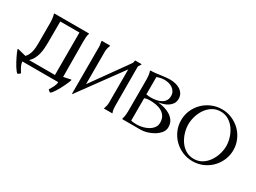

<svg xmlns="http://www.w3.org/2000/svg" viewBox="-38 -865 1861 1398"><g transform="rotate(30 892.5 -165.5)"><path d="M101.1 0Q102.5 11.7 105.7 22Q108.9 32.2 113.8 41.7Q118.7 51.3 124.5 60.5Q130.4 69.8 136.2 79.6Q131.8 84.5 127 88.6Q122.1 92.8 116.2 95.7Q110.4 93.8 102.1 83.5Q93.8 73.2 84.2 58.1Q74.7 43 65.2 25.4Q55.7 7.8 47.9 -8.8Q40 -25.4 34.2 -38.8Q28.3 -52.2 26.9 -59.1L27.8 -62.5L30.8 -63.5L100.6 -45.9Q112.3 -58.1 119.6 -73.2Q127 -88.4 130.6 -105Q134.3 -121.6 135.5 -138.9Q136.7 -156.2 136.7 -172.4V-344.7Q136.7 -352.1 136.2 -361.1Q135.7 -370.1 134.5 -379.6Q133.3 -389.2 131.6 -398.2Q129.9 -407.2 127.4 -414.1V-417L128.9 -418.9H418.9L420.4 -418H420.9V-415Q415 -400.9 414.1 -380.6Q413.1 -360.4 413.1 -344.7L415 -50.8L474.6 -63.5L477.5 -62.5L478.5 -59.1Q476.6 -52.2 470.9 -38.6Q465.3 -24.9 457.5 -8.5Q449.7 7.8 440.2 25.6Q430.7 43.5 421.4 58.3Q412.1 73.2 403.6 83.5Q395 93.8 389.2 95.7Q383.3 92.8 378.4 88.6Q373.5 84.5 369.6 79.6Q375.5 69.3 381.1 60.3Q386.7 51.3 391.4 42Q396 32.7 399.2 22.7Q402.3 12.7 403.3 0ZM195.3 -390.1Q195.3 -344.7 195.1 -299.8Q194.8 -254.9 194.8 -209.5Q194.8 -186.5 192.9 -162.4Q190.9 -138.2 185.1 -114.7Q179.2 -91.3 168.2 -70.3Q157.2 -49.3 139.2 -33.2H356.4V-390.1Z M857.9 -2.9V0H788.1L787.6 -2.9Q792.5 -15.6 795.4 -29.1Q798.3 -42.5 798.3 -56.6V-335.4L536.1 23.4L534.7 24.4L532.2 21V-371.6Q532.2 -383.8 529.5 -395.3Q526.9 -406.7 526.9 -418.9Q527.8 -418.9 528.1 -419.2Q528.3 -419.4 529.3 -419.4H594.2Q596.7 -419.4 597.7 -418.9V-415.5Q592.3 -402.8 589.1 -389.6Q585.9 -376.5 585.9 -362.8V-88.4L799.3 -387.2Q808.1 -398.9 808.1 -414.1L811 -417H861.8L864.3 -415.5L848.1 -388.7L849.1 -56.6Q849.1 -43 850.8 -29.3Q852.5 -15.6 857.9 -2.9Z M942.9 -409.2Q962.9 -409.2 982.7 -411.4Q1002.4 -413.6 1022.5 -416.5Q1042.5 -419.4 1062.3 -421.6Q1082 -423.8 1102.1 -423.8Q1123.5 -423.8 1145.3 -418.7Q1167 -413.6 1184.3 -402.6Q1201.7 -391.6 1212.6 -374.3Q1223.6 -356.9 1223.6 -332Q1223.6 -308.6 1212.6 -291.7Q1201.7 -274.9 1184.8 -263.4Q1168 -252 1147.2 -245.6Q1126.5 -239.3 1106.9 -236.3Q1133.3 -233.9 1160.6 -226.6Q1188 -219.2 1210.7 -205.1Q1233.4 -190.9 1247.8 -169.2Q1262.2 -147.5 1262.2 -116.2Q1262.2 -89.8 1244.9 -68.4Q1227.5 -46.9 1202.1 -31.7Q1176.8 -16.6 1148.2 -8.3Q1119.6 0 1097.2 0H942.9L941.4 -1L940.4 -3.9Q946.3 -20 948.2 -37.1Q950.2 -54.2 950.2 -71.3V-337.9Q950.2 -355 948.2 -372.1Q946.3 -389.2 940.4 -405.3V-405.8ZM1003.4 -23.4Q1016.1 -20 1028.8 -19.3Q1041.5 -18.6 1054.2 -18.6Q1075.2 -18.6 1099.6 -24.4Q1124 -30.3 1145 -42Q1166 -53.7 1179.9 -72Q1193.8 -90.3 1193.8 -115.2Q1193.8 -146.5 1180.7 -166.7Q1167.5 -187 1146.5 -198.7Q1125.5 -210.4 1099.4 -214.8Q1073.2 -219.2 1047.4 -219.2Q1036.1 -219.2 1025.1 -217.5Q1014.2 -215.8 1003.4 -211.4ZM1003.4 -243.7Q1014.2 -241.2 1024.9 -240.7Q1035.6 -240.2 1046.4 -240.2Q1065.9 -240.2 1087.2 -244.1Q1108.4 -248 1125.7 -257.3Q1143.1 -266.6 1154.3 -282.5Q1165.5 -298.3 1165.5 -322.8Q1165.5 -343.3 1156.7 -358.2Q1147.9 -373 1134 -382.8Q1120.1 -392.6 1102.3 -397.2Q1084.5 -401.9 1066.4 -401.9Q1034.2 -401.9 1003.4 -389.2Z M1536.1 -406.7Q1498 -406.7 1468.3 -388.4Q1438.5 -370.1 1418.5 -341.3Q1398.4 -312.5 1387.7 -277.1Q1377 -241.7 1377 -208Q1377 -174.3 1387.7 -138.9Q1398.4 -103.5 1418.2 -74.5Q1438 -45.4 1467.8 -27.3Q1497.6 -9.3 1536.1 -9.3Q1574.2 -9.3 1603.8 -27.6Q1633.3 -45.9 1653.6 -74.7Q1673.8 -103.5 1684.8 -138.9Q1695.8 -174.3 1695.8 -208Q1695.8 -241.7 1684.8 -277.1Q1673.8 -312.5 1653.6 -341.3Q1633.3 -370.1 1603.8 -388.4Q1574.2 -406.7 1536.1 -406.7ZM1536.1 -425.8Q1581.1 -425.8 1620.8 -408.7Q1660.6 -391.6 1690.7 -362.1Q1720.7 -332.5 1738 -292.7Q1755.4 -252.9 1755.4 -208Q1755.4 -163.1 1738 -123.3Q1720.7 -83.5 1690.9 -53.7Q1661.1 -23.9 1621.1 -6.8Q1581.1 10.3 1536.1 10.3Q1491.2 10.3 1451.2 -6.8Q1411.1 -23.9 1381.1 -53.7Q1351.1 -83.5 1333.7 -123Q1316.4 -162.6 1316.4 -208Q1316.4 -253.4 1333.7 -293Q1351.1 -332.5 1381.1 -362.1Q1411.1 -391.6 1451.2 -408.7Q1491.2 -425.8 1536.1 -425.8Z"/></g></svg>

Font: CAT Linz
Style: Regular
Weight: 400
Designer: Peter Wiegel
Foundry: Peter Wiegel
Version: Version 1.08